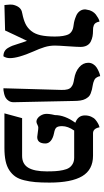

<svg xmlns="http://www.w3.org/2000/svg" viewBox="240 -843 609 1129"><g transform="rotate(90 544.5 -278.5)"><path d="M248 -296.9Q248 -265.1 257.1 -235.8Q266.1 -206.5 283.2 -168.9Q321.8 -80.6 321.8 -32.2Q321.8 -10.3 311 5.9Q293.9 5.9 281.7 -1Q269.5 -7.8 261.5 -21.7Q253.4 -35.6 248.8 -47.4Q244.1 -59.1 238.3 -79.1Q232.4 -99.1 229 -107.9Q224.6 -121.1 220.2 -132.8Q208 -107.9 186.5 -62.3Q165 -16.6 159.2 -3.9L9.8 0Q9.8 -6.8 8.8 -8.8Q6.8 -24.4 6.8 -33.2Q6.8 -43 7.8 -49.8Q17.6 -92.8 46.9 -102.1Q48.8 -102.5 53 -103.5Q57.1 -104.5 59.1 -105Q96.2 -112.3 120.4 -124Q144.5 -135.7 162.1 -157.5Q179.7 -179.2 187.3 -213.1Q194.8 -247.1 194.8 -296.9Q194.8 -324.7 191.4 -344.2Q188 -363.8 182.9 -375Q177.7 -386.2 168 -393.1Q158.2 -399.9 149.2 -402.6Q140.1 -405.3 125 -407.2Q112.8 -408.7 101.1 -411.9Q89.4 -415 72.5 -422.1Q55.7 -429.2 45.4 -442.9Q35.2 -456.5 35.2 -475.1Q35.2 -480 37.1 -485.8Q39.1 -502.4 47.1 -516.1Q55.2 -529.8 65.2 -537.4Q75.2 -544.9 84.7 -550.3Q94.2 -555.7 100.6 -557.6L106.9 -559.1Q109.4 -545.4 114.7 -537.1Q120.1 -528.8 128.7 -525.6Q137.2 -522.5 142.8 -521.7Q148.4 -521 158.2 -521Q178.2 -521 193.8 -518.1Q209.5 -515.1 224.6 -507.6Q239.7 -500 247.8 -484.6Q255.9 -469.2 255.9 -446.8Q255.9 -427.7 252 -372.1Q248 -316.4 248 -296.9Z M499 5.9 508.8 -335.9Q509.3 -356.9 505.6 -370.6Q502 -384.3 492.9 -392.1Q483.9 -399.9 473.1 -403.6Q462.4 -407.2 443.8 -410.2Q401.4 -417 375.2 -439.7Q349.1 -462.4 349.1 -493.2Q349.1 -508.8 357.2 -521.7Q365.2 -534.7 376.7 -542Q388.2 -549.3 399.9 -554.4Q411.6 -559.6 419.9 -561.5L427.7 -563Q429.2 -553.2 433.6 -545.7Q438 -538.1 442.1 -534.2Q446.3 -530.3 454.8 -526.9Q463.4 -523.4 466.3 -522.7Q469.2 -522 478 -520Q496.1 -517.1 506.3 -514.6Q516.6 -512.2 529.3 -507.3Q542 -502.4 548.8 -494.9Q555.7 -487.3 562 -475.6Q568.4 -463.9 571 -446.5Q573.7 -429.2 573.7 -405.8Q574.7 -354.5 577.4 -227.3Q580.1 -100.1 581.1 -54.2Q581.1 -37.6 573.2 -25.6Q565.4 -13.7 555.7 -7.8Q545.9 -2 532.5 1.5Q519 4.9 512 5.4Q504.9 5.9 499 5.9Z M987.8 -249Q987.8 -279.8 986.3 -301Q984.9 -322.3 980.2 -344.5Q975.6 -366.7 967 -379.9Q958.5 -393.1 943.4 -401.6Q928.2 -410.2 906.7 -410.2H747.6Q721.7 -373 721.7 -338.9Q721.7 -315.9 729.5 -306.2Q737.3 -296.4 761.7 -292Q792 -286.1 807.9 -272.7Q823.7 -259.3 823.7 -241.2Q823.7 -192.9 785.6 -192.9Q782.2 -192.9 760.7 -196Q739.3 -199.2 730.5 -199.2Q723.6 -199.2 714.6 -194.6Q705.6 -189.9 700.7 -189Q684.6 -185.1 667.5 -202.1Q652.8 -219.2 650.1 -239Q647.5 -258.8 656.7 -296.9Q656.7 -355 701.7 -417Q658.7 -432.6 658.7 -473.1Q658.7 -493.2 665.8 -509.5Q672.9 -525.9 683.3 -534.7Q693.8 -543.5 704.1 -549.3Q714.4 -555.2 721.2 -557.1L728.5 -559.1Q735.8 -521 763.7 -521H895.5Q978 -521 1015.9 -457.5Q1053.7 -394 1053.7 -265.1Q1053.7 -216.3 1050.8 -182.1Q1047.9 -147.9 1040 -116.2Q1032.2 -84.5 1018.1 -64.2Q1003.9 -43.9 981.2 -28.8Q958.5 -13.7 926 -6.8Q893.6 0 849.6 0H646.5L674.8 -104H896.5Q944.3 -104 966.1 -140.1Q987.8 -176.3 987.8 -249Z"/></g></svg>

Font: Common Serif SemiBold
Style: Regular
Weight: 600
Designer: Philipp H. Poll, Khaled Hosny
Foundry: Stefan Peev, Context Ltd.
Version: Version 1.026